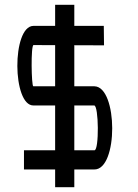

<svg xmlns="http://www.w3.org/2000/svg" viewBox="-20 -760 575 801"><path d="M290 -652H373H413L414 -571H374L290 -571.3V-400H373H374C472 -398 474 -51 373 -53H290V-19V21H210V-19V-53H120H80V-133H120H210V-320H120C31 -318 29 -650 119 -652H120H210V-700V-740H290V-700ZM290 -320V-133H373H374C394 -133 392 -320 373 -320ZM210 -400V-571.6L120 -572C108 -572 111 -400 119 -400H120Z"/></svg>

Font: Nordica Plus
Style: NordicaClassicLight
Weight: 300
Version: Version 1.01